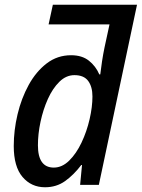

<svg xmlns="http://www.w3.org/2000/svg" viewBox="-20 -780 598 810"><path d="M170 10Q112 10 75 -33.5Q38 -77 38 -164Q38 -230 54 -297.5Q70 -365 101 -421.5Q132 -478 177 -512.5Q222 -547 280 -547Q326 -547 355 -524Q384 -501 399 -466H403Q406 -492 410.5 -521.5Q415 -551 421 -580L442 -677H185L203 -760H558L397 0H318L326 -84H323Q291 -42 254.5 -16Q218 10 170 10ZM207 -73Q242 -73 272 -102.5Q302 -132 324 -178.5Q346 -225 358 -277Q370 -329 370 -373Q370 -414 352 -438.5Q334 -463 294 -463Q259 -463 230.5 -435Q202 -407 182 -362.5Q162 -318 151 -266.5Q140 -215 140 -167Q140 -73 207 -73Z"/></svg>

Font: Noto Sans SemiCondensed Medium
Style: Italic
Weight: 500
Width: 4
Italic angle: -12°
Designer: Monotype Design Team
Foundry: Monotype Imaging Inc.
Version: Version 2.013; ttfautohint (v1.8.4.7-5d5b)